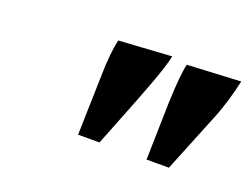

<svg xmlns="http://www.w3.org/2000/svg" viewBox="-54 -826 594 453"><g transform="rotate(20 243.5 -600.0)"><path d="M222.2 -475.1H168.5L172.4 -623.5Q173.3 -681.6 181.6 -716.3L314 -724.6Q311.5 -711.4 304.9 -691.2Q298.3 -670.9 287.6 -642.1Q276.9 -613.3 267.8 -590.6Q258.8 -567.9 244.1 -530.5Q229.5 -493.2 222.2 -475.1ZM396.5 -475.1H340.3L343.8 -621.6Q346.7 -692.9 353 -717.8L487.3 -724.6Q474.6 -667 454.6 -618.2V-618.7Q434.1 -567.4 396.5 -475.1Z"/></g></svg>

Font: Flanker
Style: Bold Italic
Weight: 700
Italic angle: -12°
Designer: Flanker
Version: Version 2.000